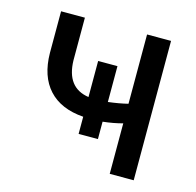

<svg xmlns="http://www.w3.org/2000/svg" viewBox="-84 -616 719 703"><g transform="rotate(15 276.0 -264.5)"><path d="M481 0H390.1V-191.4Q356 -182.1 315.4 -177.7V-111.8H242.2V-176.8Q156.2 -183.1 110.6 -232.9Q64.9 -282.7 64 -371.1V-528.8H154.3V-367.2Q156.7 -264.2 242.2 -251.5V-388.2H315.4V-252.4Q356.4 -257.3 390.1 -265.6V-528.3H481Z"/></g></svg>

Font: Roboto
Style: Regular
Weight: 400
Designer: Google
Version: Version 2.001047; 2015